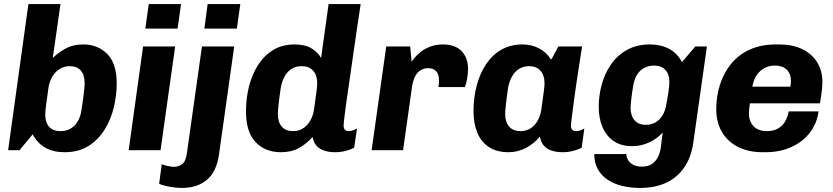

<svg xmlns="http://www.w3.org/2000/svg" viewBox="-20 -740 4106 946"><path d="M298 10Q188 10 141 -78L76 0H20L120 -720H278L240 -454Q262 -477 300 -499Q338 -521 391 -521Q462 -521 508.5 -474Q555 -427 555 -329Q555 -270 540.5 -210Q526 -150 495 -100.5Q464 -51 415.5 -20.5Q367 10 298 10ZM277 -94Q308 -94 329 -107Q350 -120 363.5 -143Q377 -166 381 -196Q389 -247 393 -281Q397 -315 397 -329Q397 -371 378 -392.5Q359 -414 323 -414Q296 -414 274.5 -400.5Q253 -387 238.5 -363.5Q224 -340 219 -309Q211 -252 207 -222Q203 -192 203 -176Q203 -150 211.5 -131.5Q220 -113 236.5 -103.5Q253 -94 277 -94Z M614 0 685 -511H843L771 0ZM696 -599 713 -720H872L855 -599Z M876 186Q860 186 839 183.5Q818 181 798 176.5Q778 172 764 166L777 69Q788 74 807 78Q826 82 837 82Q857 82 876 70Q895 58 901 14L975 -511H1134L1059 21Q1047 106 999.5 146Q952 186 876 186ZM987 -599 1003 -720H1164L1147 -599Z M1364 10Q1287 10 1239.5 -39.5Q1192 -89 1192 -192Q1192 -256 1207 -315Q1222 -374 1252 -420.5Q1282 -467 1326.5 -494Q1371 -521 1431 -521Q1484 -521 1516 -501Q1548 -481 1562 -454L1599 -720H1757Q1747 -653 1737.5 -589.5Q1728 -526 1720 -468.5Q1712 -411 1704.5 -360.5Q1697 -310 1691 -268.5Q1685 -227 1681 -196Q1677 -165 1675 -145.5Q1673 -126 1673 -121Q1673 -108 1679.5 -101Q1686 -94 1698 -94Q1708 -94 1719.5 -98Q1731 -102 1739 -107L1725 -12Q1708 -3 1683 3.5Q1658 10 1632 10Q1602 10 1578.5 2.5Q1555 -5 1540 -21.5Q1525 -38 1520 -65Q1491 -32 1453.5 -11Q1416 10 1364 10ZM1423 -94Q1452 -94 1473 -107.5Q1494 -121 1508 -144.5Q1522 -168 1527 -199Q1536 -263 1539.5 -290.5Q1543 -318 1543 -328Q1543 -369 1523 -391.5Q1503 -414 1466 -414Q1437 -414 1415.5 -400Q1394 -386 1381 -361Q1368 -336 1363 -305Q1355 -250 1352 -220Q1349 -190 1349 -178Q1349 -139 1368 -116.5Q1387 -94 1423 -94Z M1811 0 1883 -511H2001L2008 -436Q2011 -441 2022 -454.5Q2033 -468 2052 -483.5Q2071 -499 2099 -510Q2127 -521 2162 -521Q2223 -521 2254.5 -488Q2286 -455 2286 -401Q2286 -377 2281.5 -352.5Q2277 -328 2271 -311H2140Q2142 -321 2142.5 -330.5Q2143 -340 2143 -346Q2143 -362 2137.5 -375.5Q2132 -389 2120 -396.5Q2108 -404 2089 -404Q2072 -404 2058 -397Q2044 -390 2034.5 -378Q2025 -366 2019.5 -351Q2014 -336 2011 -319L1966 0Z M2485 10Q2428 10 2389.5 -15Q2351 -40 2332 -85.5Q2313 -131 2313 -192Q2313 -260 2329 -319.5Q2345 -379 2375.5 -424.5Q2406 -470 2451 -495.5Q2496 -521 2554 -521Q2599 -521 2635.5 -502Q2672 -483 2693 -449H2698L2731 -511H2848Q2841 -466 2833 -415.5Q2825 -365 2818 -316Q2811 -267 2805.5 -225.5Q2800 -184 2796.5 -156Q2793 -128 2793 -120Q2793 -108 2799.5 -101Q2806 -94 2819 -94Q2829 -94 2840.5 -98Q2852 -102 2859 -107L2846 -12Q2829 -3 2803.5 3.5Q2778 10 2753 10Q2723 10 2699 2.5Q2675 -5 2660 -22Q2645 -39 2640 -67Q2612 -33 2572 -11.5Q2532 10 2485 10ZM2544 -94Q2573 -94 2594 -107.5Q2615 -121 2628.5 -144.5Q2642 -168 2647 -199Q2656 -263 2659.5 -290.5Q2663 -318 2663 -328Q2663 -369 2643 -391.5Q2623 -414 2587 -414Q2558 -414 2536.5 -400Q2515 -386 2501.5 -361Q2488 -336 2483 -305Q2475 -250 2472 -220Q2469 -190 2469 -178Q2469 -139 2488.5 -116.5Q2508 -94 2544 -94Z M3134 186Q3087 186 3045.5 176Q3004 166 2973 145Q2942 124 2925 92.5Q2908 61 2908 19H3066Q3066 34 3074.5 48.5Q3083 63 3100 72Q3117 81 3143 81Q3174 81 3193.5 67Q3213 53 3223 31Q3233 9 3236 -14L3245 -87Q3218 -57 3179 -38.5Q3140 -20 3094 -20Q3040 -20 3003.5 -45Q2967 -70 2948.5 -114Q2930 -158 2930 -213Q2930 -268 2944.5 -322.5Q2959 -377 2990 -422Q3021 -467 3069 -494Q3117 -521 3183 -521Q3236 -521 3276.5 -499.5Q3317 -478 3340 -434L3406 -511H3463L3396 -38Q3386 34 3352 84Q3318 134 3263 160Q3208 186 3134 186ZM3162 -125Q3202 -125 3228 -151Q3254 -177 3261 -216Q3268 -251 3273 -284Q3278 -317 3278 -335Q3278 -375 3258 -396Q3238 -417 3202 -417Q3178 -417 3156.5 -406.5Q3135 -396 3120.5 -374.5Q3106 -353 3100 -319Q3093 -277 3090 -248Q3087 -219 3087 -209Q3087 -170 3106.5 -147.5Q3126 -125 3162 -125Z M3738 10Q3667 10 3615.5 -16.5Q3564 -43 3536.5 -90.5Q3509 -138 3509 -203Q3509 -265 3527 -322Q3545 -379 3581 -424Q3617 -469 3672.5 -495Q3728 -521 3803 -521H3821Q3885 -521 3932.5 -498Q3980 -475 4006 -433.5Q4032 -392 4032 -336Q4032 -321 4030.5 -305.5Q4029 -290 4026.5 -272Q4024 -254 4020 -231H3675Q3673 -219 3671.5 -205.5Q3670 -192 3670 -182Q3670 -142 3693 -118Q3716 -94 3759 -94Q3793 -94 3815.5 -108Q3838 -122 3850 -144.5Q3862 -167 3866 -191H4013Q4005 -131 3969.5 -85.5Q3934 -40 3878 -15Q3822 10 3751 10ZM3687 -313H3874Q3876 -321 3876.5 -327.5Q3877 -334 3877 -342Q3877 -377 3856 -397Q3835 -417 3798 -417Q3757 -417 3726.5 -390.5Q3696 -364 3687 -313Z"/></svg>

Font: Chivo Medium
Style: Bold Italic
Weight: 700
Italic angle: -8.05°
Version: Version 2.002